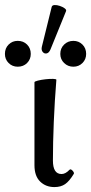

<svg xmlns="http://www.w3.org/2000/svg" viewBox="-94 -749 370 780"><path d="M127 11Q92 11 69 -11.5Q46 -34 46 -78V-415Q46 -418 59.5 -421.5Q73 -425 91 -427Q109 -429 122 -428.5Q135 -428 135 -425Q128 -338 124.5 -253.5Q121 -169 121 -97Q121 -42 156 -42Q172 -42 188 -59Q193 -64 200.5 -56Q208 -48 206 -43Q188 -13 170.5 -1Q153 11 127 11ZM111 -548Q105 -534 95.5 -532Q86 -530 79.5 -538Q73 -546 76 -559L116 -721Q118 -728 127.5 -728.5Q137 -729 149 -725Q161 -721 169 -715Q177 -709 174 -703ZM-22 -478Q-44 -478 -59 -493Q-74 -508 -74 -530Q-74 -553 -59 -568Q-44 -583 -22 -583Q1 -583 16 -568Q31 -553 31 -530Q31 -508 16 -493Q1 -478 -22 -478ZM204 -478Q182 -478 166.5 -493Q151 -508 151 -530Q151 -553 166.5 -568Q182 -583 204 -583Q226 -583 241 -568Q256 -553 256 -530Q256 -508 241 -493Q226 -478 204 -478Z"/></svg>

Font: Junicode Two Beta Condensed
Style: Regular
Weight: 400
Width: 3
Designer: Peter S. Baker
Foundry: Briery Creek Software
Version: Version 1.053; ttfautohint (v1.8.4)